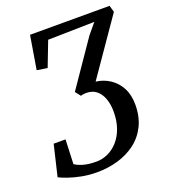

<svg xmlns="http://www.w3.org/2000/svg" viewBox="-137 -841 830 945"><g transform="rotate(-20 278.0 -368.5)"><path d="M210 6Q168.5 6 130.8 -1.2Q93 -8.5 63.5 -18.8Q34 -29 17.5 -37.5L56 -199.5H118L113 -72Q125.5 -62 153.8 -53.2Q182 -44.5 224 -44.5Q255.5 -44.5 284.5 -57.8Q313.5 -71 336.8 -96.8Q360 -122.5 373.8 -160.5Q387.5 -198.5 387.5 -248Q387.5 -284 377.2 -313.8Q367 -343.5 345.8 -361.5Q324.5 -379.5 291 -379.5Q285 -379.5 277.5 -378.5Q270 -377.5 263 -375L241 -403L404 -640.5L449 -694.5L205.5 -689.5L155.5 -559.5L101 -568L130 -743H546.5L556.5 -708L354.5 -416Q395 -411 427.8 -389.2Q460.5 -367.5 480 -331Q499.5 -294.5 499.5 -243.5Q499.5 -180 476.2 -133Q453 -86 412.5 -55.2Q372 -24.5 319.8 -9.2Q267.5 6 210 6Z"/></g></svg>

Font: Merriweather 24pt SemiCondensed
Style: Italic
Weight: 400
Width: 4
Italic angle: -7.8°
Designer: Eben Sorkin
Foundry: Eben Sorkin
Version: Version 2.101